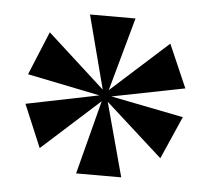

<svg xmlns="http://www.w3.org/2000/svg" viewBox="-38 -800 520 479"><g transform="rotate(5 222.0 -561.0)"><path d="M169 -362H282L232 -547L375 -418L422 -525L240 -561L422 -597L375 -705L232 -576L283 -760H169L217 -576L73 -707L28 -598L210 -561L28 -524L73 -417L217 -547Z"/></g></svg>

Font: Noto Serif Display Condensed Black
Style: Regular
Weight: 900
Width: 3
Designer: Monotype Design Team
Foundry: Monotype Imaging Inc.
Version: Version 2.009